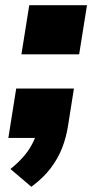

<svg xmlns="http://www.w3.org/2000/svg" viewBox="-20 -528 366 735"><path d="M100 187 20 119Q45 99 66 76Q87 53 102 25.5Q117 -2 124 -31L160 0H12L42 -189H263L241 -50Q234 -3 218 38Q202 79 173.5 116.5Q145 154 100 187ZM62 -320 92 -508H313L283 -320Z"/></svg>

Font: Nunito Sans 6pt Black
Style: Italic
Weight: 900
Italic angle: -9°
Version: Version 3.101;gftools[0.9.27]